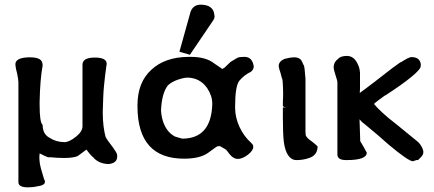

<svg xmlns="http://www.w3.org/2000/svg" viewBox="-20 -681 1864 824"><path d="M46 -405Q46 -433 102 -435Q105 -435 109 -435Q135 -435 149 -427.5Q163 -420 163 -400Q152 -341 150 -243Q150 -237 150 -232Q150 -155 163 -145Q163 -106 192 -90Q221 -71 257 -71Q277 -71 307 -95Q334 -117 334 -139V-403Q334 -434 387 -434Q438 -434 438 -407Q438 -404 437 -401Q434 -379 431 -356.5Q428 -334 426 -309Q424 -289 423 -262Q422 -235 421 -200Q421 -165 424.5 -138.5Q428 -112 433 -94Q439 -81 465 -48Q473 -37 478 -28.5Q483 -20 483 -13Q483 -11 483 -9Q483 18 448 23Q407 23 381 -4L384 -3Q373 -9 351 -39L313 -11Q294 -3 254 -3Q237 -3 223 -4Q209 -5 198 -6H186Q178 -9 169.5 -13Q161 -17 150 -23Q150 -22 150 -20L149 -11Q149 -9 149 -7Q149 -4 149 0Q149 7 150.5 17.5Q152 28 156 43L170 91L169 87Q173 94 173 99Q173 115 138 119Q130 121 120 122Q110 123 100 123Q59 123 59 101V-329Q59 -338 53 -368Q49 -382 47.5 -392Q46 -402 46 -405Z M798 -631Q809 -660 840 -661Q896 -661 900 -617Q901 -614 901 -611Q901 -603 896 -595L795 -446L750 -459ZM989 -1Q980 -4 972 -12Q964 -20 955 -33Q952 -38 944 -42.5Q936 -47 922 -55L921 -53L915 -54Q909 -52 873 -25Q838 0 770 0Q571 0 570 -223Q570 -226 570 -229Q570 -328 630 -382Q688 -436 789 -437Q794 -437 798 -437Q864 -437 899 -409Q914 -399 924 -392Q933 -385 934 -385Q934 -385 946 -392L944 -391L969 -415L999 -433Q1007 -437 1029 -437Q1063 -437 1069 -396Q1069 -383 1057 -373Q1027 -359 1006 -333Q998 -322 993.5 -294.5Q989 -267 989 -223Q989 -221 989 -219Q989 -177 1008 -136Q1027 -95 1059 -67L1057 -68Q1067 -61 1067 -51Q1067 -35 1044 -17Q1020 1 1001 1Q996 1 991 0ZM671 -206Q676 -140 713 -107Q716 -105 722 -100.5Q728 -96 734 -94Q742 -92 751 -89Q760 -86 762 -86Q886 -86 891 -233Q891 -235 891 -236Q891 -270 869 -303Q839 -346 786 -348Q777 -348 763.5 -345Q750 -342 730 -334H731Q721 -330 713 -324.5Q705 -319 700 -314Q674 -280 671 -206Z M1291 -103Q1296 -89 1313 -78L1327 -67Q1330 -64 1333.5 -61.5Q1337 -59 1343 -53Q1343 -17 1310 -4Q1293 2 1279 4Q1265 6 1254 6Q1253 6 1252 6Q1231 6 1217 -14Q1203 -34 1198 -73Q1196 -90 1195 -115.5Q1194 -141 1194 -173V-220H1211Q1205 -220 1199.5 -222Q1194 -224 1194 -228Q1194 -234 1194 -243.5Q1194 -253 1195 -267Q1195 -274 1195 -284.5Q1195 -295 1194.5 -305.5Q1194 -316 1193.5 -325.5Q1193 -335 1192 -340Q1189 -347 1186.5 -358Q1184 -369 1179 -383L1176 -397Q1176 -417 1200 -428L1222 -433Q1228 -434 1233.5 -434.5Q1239 -435 1244 -435Q1261 -435 1272 -424L1277 -415Q1278 -412 1280.5 -406.5Q1283 -401 1284 -401Q1286 -395 1287.5 -382.5Q1289 -370 1290 -353Q1291 -348 1291 -339V-115Q1291 -106 1292 -101Z M1524 -282Q1533 -288 1549 -300.5Q1565 -313 1588 -330L1664 -389Q1672 -394 1681.5 -401.5Q1691 -409 1701 -415V-414Q1733 -435 1745 -436Q1767 -436 1776.5 -426Q1786 -416 1786 -402Q1786 -398 1785 -394Q1783 -382 1745 -350.5Q1707 -319 1633 -271V-272Q1618 -261 1605 -251.5Q1592 -242 1585 -235Q1596 -221 1620 -198.5Q1644 -176 1682 -147L1775 -71Q1783 -63 1789 -52.5Q1795 -42 1797 -31Q1797 -22 1794.5 -17.5Q1792 -13 1789 -9L1774 6H1767Q1764 7 1760 8.5Q1756 10 1752 11Q1733 11 1646 -62Q1624 -82 1600.5 -102Q1577 -122 1549 -145Q1543 -150 1541 -151.5Q1539 -153 1537 -154.5Q1535 -156 1532.5 -158.5Q1530 -161 1523 -169L1526 -75Q1532 -66 1539 -53.5Q1546 -41 1554 -26Q1554 6 1468 6Q1466 6 1465 6Q1428 6 1428 -18V-327Q1428 -332 1426 -338.5Q1424 -345 1421 -355Q1412 -382 1412 -392Q1412 -415 1433 -430L1431 -429Q1443 -441 1469 -441Q1501 -441 1517 -402Q1523 -391 1525 -369V-300Z"/></svg>

Font: New Athena Unicode
Style: Bold
Weight: 700
Designer: J. Rusten 1997; rev. by R. Hancock 2001, 2002, rev. by D. Mastronarde 2002-2021
Foundry: Society for Classical Studies (formerly American Philological Association)
Version: Version 5.008